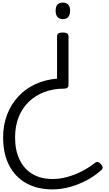

<svg xmlns="http://www.w3.org/2000/svg" viewBox="-20 -535 835 1477"><path d="M463 -285Q485 -285 496 -278Q507 -271 507 -257V120Q507 132 498.5 139.5Q490 147 473 147Q391 147 322.5 172.5Q254 198 202.5 247Q151 296 123.5 365.5Q96 435 96 523Q96 621 130.5 693Q165 765 229.5 803.5Q294 842 384 842Q439 842 496.5 826.5Q554 811 609 783Q664 755 712 717Q722 709 733.5 711.5Q745 714 755 726Q769 741 769.5 752.5Q770 764 760 773Q708 820 645 853Q582 886 515.5 904Q449 922 384 922Q267 922 181.5 874Q96 826 50 736.5Q4 647 4 522Q4 426 35 346Q66 266 121.5 206.5Q177 147 253 112Q329 77 419 70V-257Q419 -271 430 -278Q441 -285 463 -285ZM463 -515Q491 -515 505 -499.5Q519 -484 519 -452Q519 -421 505 -404.5Q491 -388 463 -388Q436 -388 422 -404.5Q408 -421 408 -452Q408 -484 422 -499.5Q436 -515 463 -515Z"/></svg>

Font: Playwrite FR Trad
Style: Regular
Weight: 400
Designer: Veronika Burian, José Scaglione
Foundry: TypeTogether
Version: Version 1.000